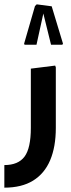

<svg xmlns="http://www.w3.org/2000/svg" viewBox="-20 -664 329 884"><path d="M0 200V96Q64 96 93 57Q122 18 122 -75V-348L234 -362L237 -354V-75Q237 12 211 73.5Q185 135 132.5 167.5Q80 200 0 200ZM149 -644 218 -635 270 -463 267 -458H215L177 -612L182 -613L148 -458H93L91 -463L141 -636Z"/></svg>

Font: Fustat
Style: Bold
Weight: 700
Designer: Mohamed Gaber, Khaled Hosny, Laura Garcia Mut
Foundry: Kief Type Foundry, Alif Type Foundry, Hard Type Foundry
Version: Version 1.007